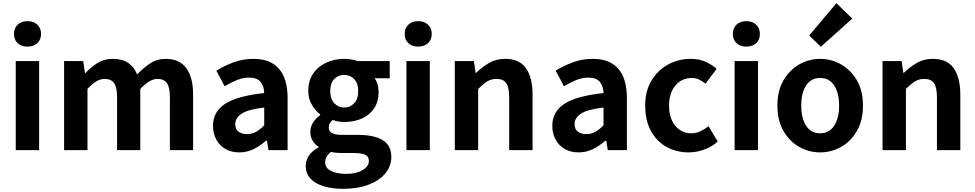

<svg xmlns="http://www.w3.org/2000/svg" viewBox="-20 -944 6130 1207"><path d="M79 0V-560H226V0ZM153 -651Q114 -651 91 -672.5Q68 -694 68 -731Q68 -767 91 -789Q114 -811 153 -811Q191 -811 214.5 -789Q238 -767 238 -731Q238 -694 214.5 -672.5Q191 -651 153 -651Z M383 0V-560H503L514 -485H517Q552 -522 593 -548Q634 -574 689 -574Q749 -574 786 -548.5Q823 -523 842 -476Q881 -517 924 -545.5Q967 -574 1021 -574Q1110 -574 1152 -514.5Q1194 -455 1194 -349V0H1048V-331Q1048 -396 1029 -422Q1010 -448 970 -448Q921 -448 862 -385V0H716V-331Q716 -396 697 -422Q678 -448 637 -448Q587 -448 530 -385V0Z M1484 14Q1434 14 1397 -7.5Q1360 -29 1339.5 -67Q1319 -105 1319 -153Q1319 -242 1395.5 -291.5Q1472 -341 1641 -359Q1640 -400 1619 -428Q1598 -456 1546 -456Q1507 -456 1469 -440.5Q1431 -425 1392 -402L1340 -500Q1389 -530 1448 -552Q1507 -574 1573 -574Q1680 -574 1734 -511.5Q1788 -449 1788 -327V0H1668L1658 -60H1653Q1617 -28 1575 -7Q1533 14 1484 14ZM1533 -101Q1565 -101 1590 -115.5Q1615 -130 1641 -156V-268Q1538 -256 1498.5 -229Q1459 -202 1459 -164Q1459 -131 1480 -116Q1501 -101 1533 -101Z M2135 243Q2069 243 2016.5 227.5Q1964 212 1933 180Q1902 148 1902 99Q1902 27 1982 -17V-22Q1960 -36 1945.5 -59Q1931 -82 1931 -117Q1931 -148 1949.5 -175.5Q1968 -203 1993 -221V-225Q1964 -246 1941 -284.5Q1918 -323 1918 -372Q1918 -438 1949.5 -483Q1981 -528 2032.5 -551Q2084 -574 2143 -574Q2168 -574 2189.5 -570Q2211 -566 2229 -560H2430V-452H2335Q2346 -438 2353 -415.5Q2360 -393 2360 -367Q2360 -304 2331 -261.5Q2302 -219 2253 -198Q2204 -177 2143 -177Q2127 -177 2108.5 -180Q2090 -183 2071 -190Q2061 -180 2054 -169.5Q2047 -159 2047 -141Q2047 -119 2066.5 -107.5Q2086 -96 2135 -96H2231Q2332 -96 2386 -63Q2440 -30 2440 44Q2440 100 2402.5 145.5Q2365 191 2297 217Q2229 243 2135 243ZM2143 -268Q2181 -268 2206.5 -295Q2232 -322 2232 -372Q2232 -421 2206.5 -447Q2181 -473 2143 -473Q2106 -473 2081 -447Q2056 -421 2056 -372Q2056 -322 2081.5 -295Q2107 -268 2143 -268ZM2157 149Q2221 149 2260 125Q2299 101 2299 69Q2299 39 2275 28.5Q2251 18 2206 18H2137Q2089 18 2060 11Q2024 40 2024 77Q2024 111 2060 130Q2096 149 2157 149Z M2535 0V-560H2682V0ZM2609 -651Q2570 -651 2547 -672.5Q2524 -694 2524 -731Q2524 -767 2547 -789Q2570 -811 2609 -811Q2647 -811 2670.5 -789Q2694 -767 2694 -731Q2694 -694 2670.5 -672.5Q2647 -651 2609 -651Z M2839 0V-560H2959L2970 -486H2973Q3010 -522 3054 -548Q3098 -574 3155 -574Q3246 -574 3287 -514.5Q3328 -455 3328 -349V0H3181V-331Q3181 -396 3162 -422Q3143 -448 3102 -448Q3068 -448 3042.5 -432Q3017 -416 2986 -385V0Z M3617 14Q3567 14 3530 -7.5Q3493 -29 3472.5 -67Q3452 -105 3452 -153Q3452 -242 3528.5 -291.5Q3605 -341 3774 -359Q3773 -400 3752 -428Q3731 -456 3679 -456Q3640 -456 3602 -440.5Q3564 -425 3525 -402L3473 -500Q3522 -530 3581 -552Q3640 -574 3706 -574Q3813 -574 3867 -511.5Q3921 -449 3921 -327V0H3801L3791 -60H3786Q3750 -28 3708 -7Q3666 14 3617 14ZM3666 -101Q3698 -101 3723 -115.5Q3748 -130 3774 -156V-268Q3671 -256 3631.5 -229Q3592 -202 3592 -164Q3592 -131 3613 -116Q3634 -101 3666 -101Z M4309 14Q4232 14 4170 -20.5Q4108 -55 4072 -121Q4036 -187 4036 -280Q4036 -373 4076 -438.5Q4116 -504 4181 -539Q4246 -574 4322 -574Q4374 -574 4414 -556.5Q4454 -539 4485 -511L4415 -418Q4394 -435 4373.5 -444.5Q4353 -454 4330 -454Q4266 -454 4226 -406.5Q4186 -359 4186 -280Q4186 -201 4225 -153.5Q4264 -106 4325 -106Q4356 -106 4383.5 -119Q4411 -132 4434 -151L4492 -54Q4452 -19 4404 -2.5Q4356 14 4309 14Z M4598 0V-560H4745V0ZM4672 -651Q4633 -651 4610 -672.5Q4587 -694 4587 -731Q4587 -767 4610 -789Q4633 -811 4672 -811Q4710 -811 4733.5 -789Q4757 -767 4757 -731Q4757 -694 4733.5 -672.5Q4710 -651 4672 -651Z M5136 14Q5066 14 5004.5 -20.5Q4943 -55 4905 -121Q4867 -187 4867 -280Q4867 -373 4905 -438.5Q4943 -504 5004.5 -539Q5066 -574 5136 -574Q5206 -574 5267.5 -539Q5329 -504 5367 -438.5Q5405 -373 5405 -280Q5405 -187 5367 -121Q5329 -55 5267.5 -20.5Q5206 14 5136 14ZM5136 -106Q5193 -106 5224 -153.5Q5255 -201 5255 -280Q5255 -359 5224 -406.5Q5193 -454 5136 -454Q5078 -454 5047.5 -406.5Q5017 -359 5017 -280Q5017 -201 5047.5 -153.5Q5078 -106 5136 -106ZM5140 -650 5067 -721 5238 -924 5338 -827Z M5528 0V-560H5648L5659 -486H5662Q5699 -522 5743 -548Q5787 -574 5844 -574Q5935 -574 5976 -514.5Q6017 -455 6017 -349V0H5870V-331Q5870 -396 5851 -422Q5832 -448 5791 -448Q5757 -448 5731.5 -432Q5706 -416 5675 -385V0Z"/></svg>

Font: Source Han Sans TC
Style: Bold
Weight: 700
Designer: Ryoko NISHIZUKA Ë•øÂ°öÊ∂ºÂ≠ê (kana, bopomofo & ideographs); Paul D. Hunt (Latin, Greek & Cyrillic); Sandoll Communicatio
Foundry: Adobe
Version: Version 2.004;hotconv 1.0.118;makeotfexe 2.5.65603